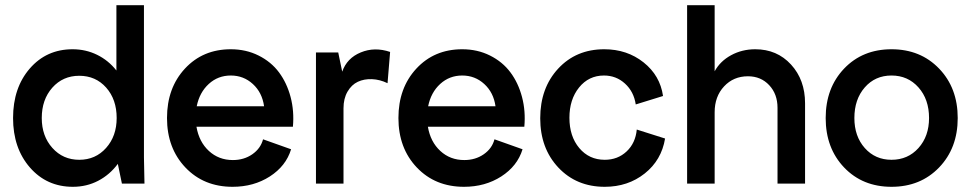

<svg xmlns="http://www.w3.org/2000/svg" viewBox="-20 -700 3700 732"><path d="M257.8 12.2Q158.2 12.2 94 -61.5Q29.8 -135.3 29.8 -250Q29.8 -365.2 93.5 -438.7Q157.2 -512.2 256.8 -512.2Q307.1 -512.2 350.3 -491Q393.6 -469.7 423.8 -431.2V-680.2H528.8V-100.1L530.8 0H444.8L429.2 -75.2Q398.4 -33.7 354.2 -10.7Q310.1 12.2 257.8 12.2ZM424.8 -250Q424.8 -320.8 384.8 -366Q344.7 -411.1 282.2 -411.1Q219.7 -411.1 179.4 -365.7Q139.2 -320.3 139.2 -250Q139.2 -181.2 179.7 -136Q220.2 -90.8 282.2 -90.8Q344.2 -90.8 384.5 -136Q424.8 -181.2 424.8 -250Z M866.7 12.2Q756.8 12.2 686.8 -61.5Q616.7 -135.3 616.7 -250Q616.7 -364.7 685.1 -438.5Q753.4 -512.2 859.9 -512.2Q918 -512.2 965.8 -488.3Q1013.7 -464.4 1043.7 -424.1Q1073.7 -383.8 1087.9 -330.1Q1102.1 -276.4 1096.7 -216.8H729Q738.8 -159.2 776.4 -124.5Q814 -89.8 867.7 -89.8Q910.2 -89.8 941.9 -111.8Q973.6 -133.8 982.9 -168.9L1089.8 -130.9Q1070.3 -66.9 1008.8 -27.3Q947.3 12.2 866.7 12.2ZM730 -294.9H986.8Q979.5 -347.2 944.1 -379.6Q908.7 -412.1 859.9 -412.1Q811 -412.1 775.9 -379.9Q740.7 -347.7 730 -294.9Z M1184.6 0V-500H1269.5L1284.7 -426.8Q1302.7 -478.5 1355.5 -500.2Q1408.2 -522 1467.3 -502L1457.5 -382.8Q1428.2 -397 1398.2 -398.2Q1368.2 -399.4 1344.2 -388.2Q1320.3 -377 1304.9 -350.6Q1289.6 -324.2 1289.6 -287.1V0Z M1749 12.2Q1639.2 12.2 1569.1 -61.5Q1499 -135.3 1499 -250Q1499 -364.7 1567.4 -438.5Q1635.7 -512.2 1742.2 -512.2Q1800.3 -512.2 1848.1 -488.3Q1896 -464.4 1926 -424.1Q1956.1 -383.8 1970.2 -330.1Q1984.4 -276.4 1979 -216.8H1611.3Q1621.1 -159.2 1658.7 -124.5Q1696.3 -89.8 1750 -89.8Q1792.5 -89.8 1824.2 -111.8Q1856 -133.8 1865.2 -168.9L1972.2 -130.9Q1952.6 -66.9 1891.1 -27.3Q1829.6 12.2 1749 12.2ZM1612.3 -294.9H1869.1Q1861.8 -347.2 1826.4 -379.6Q1791 -412.1 1742.2 -412.1Q1693.4 -412.1 1658.2 -379.9Q1623 -347.7 1612.3 -294.9Z M2285.6 12.2Q2177.7 12.2 2108.6 -61.3Q2039.6 -134.8 2039.6 -249Q2039.6 -364.3 2107.9 -438.2Q2176.3 -512.2 2283.7 -512.2Q2370.6 -512.2 2433.6 -462.2Q2496.6 -412.1 2507.8 -334L2403.8 -301.8Q2396.5 -350.6 2362.8 -381.3Q2329.1 -412.1 2282.7 -412.1Q2224.6 -412.1 2187.7 -366.5Q2150.9 -320.8 2150.9 -251Q2150.9 -180.2 2188.5 -135.5Q2226.1 -90.8 2285.6 -90.8Q2335 -90.8 2368.9 -122.6Q2402.8 -154.3 2407.7 -206.1L2515.6 -171.9Q2502 -89.4 2438 -38.6Q2374 12.2 2285.6 12.2Z M2599.6 0V-680.2H2704.6V-428.2Q2725.6 -466.8 2767.3 -489.5Q2809.1 -512.2 2859.4 -512.2Q2942.4 -512.2 2995.8 -453.9Q3049.3 -395.5 3049.3 -306.2V0H2944.3V-289.1Q2944.3 -341.3 2912.6 -375.2Q2880.9 -409.2 2831.5 -409.2Q2776.4 -409.2 2740.5 -370.6Q2704.6 -332 2704.6 -272V0Z M3560.3 -61.5Q3489.3 12.2 3378.9 12.2Q3268.6 12.2 3198.2 -61.5Q3127.9 -135.3 3127.9 -250Q3127.9 -364.7 3198.2 -438.5Q3268.6 -512.2 3378.9 -512.2Q3489.3 -512.2 3560.3 -438.5Q3631.3 -364.7 3631.3 -250Q3631.3 -135.3 3560.3 -61.5ZM3378.9 -90.8Q3441.4 -90.8 3481.7 -135.7Q3522 -180.7 3522 -250Q3522 -321.3 3481.7 -366.7Q3441.4 -412.1 3378.9 -412.1Q3316.4 -412.1 3276.9 -366.7Q3237.3 -321.3 3237.3 -250Q3237.3 -180.2 3277.1 -135.5Q3316.9 -90.8 3378.9 -90.8Z"/></svg>

Font: Apfel Grotezk Mittel
Style: Regular
Weight: 500
Designer: Luigi Gorlero
Foundry: © 2023, Luigi Gorlero & Collletttivo
Version: Version 2.000;Glyphs 3.2 (3217)